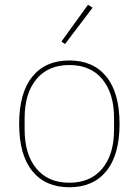

<svg xmlns="http://www.w3.org/2000/svg" viewBox="-20 -771 580 803"><path d="M252 -586.9 236.8 -597.2 348.1 -751 367.2 -738.8ZM425 -55.7Q370.1 12.2 270 12.2Q169.9 12.2 115 -55.7Q60.1 -123.5 60.1 -252.9Q60.1 -382.3 115 -450.2Q169.9 -518.1 270 -518.1Q370.1 -518.1 425 -450.2Q480 -382.3 480 -252.9Q480 -123.5 425 -55.7ZM457 -229V-276.9Q457 -380.4 408 -439.7Q358.9 -499 270 -499Q181.2 -499 132.1 -439.7Q83 -380.4 83 -276.9V-229Q83 -125.5 132.1 -66.2Q181.2 -6.8 270 -6.8Q358.9 -6.8 408 -66.2Q457 -125.5 457 -229Z"/></svg>

Font: Anuphan Thin
Style: Regular
Weight: 250
Designer: Mike Abbink, Paul van der Laan, Pieter van Rosmalen, Mint Tantisuwanna
Foundry: Bold Monday; Cadson Demak
Version: Version 3.002;hotconv 1.0.109;makeotfexe 2.5.65596